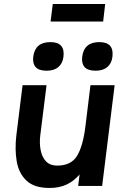

<svg xmlns="http://www.w3.org/2000/svg" viewBox="-20 -923 606 953"><path d="M242 -903H502L492 -816H231ZM145 -641Q154 -714 230 -714Q304 -714 295 -641Q291 -608 269.5 -590Q248 -572 212 -572Q173 -572 157 -590Q141 -608 145 -641ZM388 -641Q397 -714 473 -714Q547 -714 538 -641Q534 -608 512.5 -590Q491 -572 455 -572Q416 -572 400 -590Q384 -608 388 -641ZM180 -252Q175 -211 182 -176.5Q189 -142 209 -121.5Q229 -101 264 -101Q333 -101 362.5 -149.5Q392 -198 404 -296L429 -500H549L487 0H368L375 -57Q348 -25 311.5 -7.5Q275 10 226 10Q150 10 111.5 -26.5Q73 -63 63 -122Q53 -181 61 -250L92 -500H211Z"/></svg>

Font: Haskoy Bold
Style: Italic
Weight: 700
Designer: Ertekin Erdin
Foundry: Ertekin Erdin
Version: Version 2.000; ttfautohint (v1.8.4.7-5d5b)